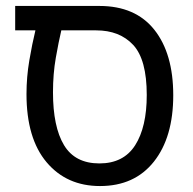

<svg xmlns="http://www.w3.org/2000/svg" viewBox="-20 -612 648 645"><path d="M316 13Q204 13 136.5 -67Q69 -147 69 -296Q69 -353 78.5 -409Q88 -465 99 -510H31V-592H314Q435 -592 498.5 -512Q562 -432 562 -292Q562 -151 497 -69Q432 13 316 13ZM314 -63Q395 -63 434 -124Q473 -185 473 -293Q473 -412 427.5 -461Q382 -510 303 -510H186Q177 -472 167.5 -418Q158 -364 158 -302Q158 -186 195 -124.5Q232 -63 314 -63Z"/></svg>

Font: Noto Sans Hebrew SemiCondensed
Style: Regular
Weight: 400
Width: 4
Designer: Monotype Design Team
Foundry: Monotype Imaging Inc.
Version: Version 2.004; ttfautohint (v1.8.4.7-5d5b)